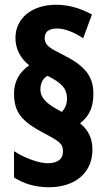

<svg xmlns="http://www.w3.org/2000/svg" viewBox="-20 -779 452 808"><path d="M39 -386C39 -307 70 -268 168 -217C234 -182 245 -173 245 -141C245 -110 223 -92 180 -92C143 -92 79 -116 39 -143V-32C80 -6 128 9 186 9C295 9 369 -51 369 -149C369 -194 354 -230 317 -260C359 -293 373 -332 373 -386C373 -465 328 -507 244 -549C201 -571 168 -585 168 -618C168 -646 186 -659 221 -659C252 -659 291 -644 330 -618L367 -718C315 -746 267 -759 215 -759C119 -759 45 -706 45 -619C45 -574 65 -534 103 -504C60 -475 39 -434 39 -386ZM150 -402C150 -427 159 -448 180 -460C242 -429 262 -404 262 -365C262 -342 255 -323 240 -308L217 -321C172 -346 150 -371 150 -402Z"/></svg>

Font: Noto Sans Gurmukhi UI ExtraCondensed ExtraBold
Style: Regular
Weight: 800
Width: 2
Designer: Jelle Bosma - Monotype Design Team
Foundry: Monotype Imaging Inc.
Version: Version 2.004